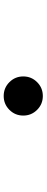

<svg xmlns="http://www.w3.org/2000/svg" viewBox="374 -900 252 1040"><g transform="rotate(90 500.0 -380.0)"><path d="M500 -274Q456 -274 425 -305Q394 -336 394 -380Q394 -424 425 -455Q456 -486 500 -486Q544 -486 575 -455Q606 -424 606 -380Q606 -336 575 -305Q544 -274 500 -274Z"/></g></svg>

Font: Zen Antique Soft
Style: Regular
Weight: 400
Designer: Yoshimichi Ohira
Foundry: Positype
Version: Version 1.001